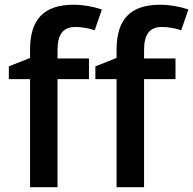

<svg xmlns="http://www.w3.org/2000/svg" viewBox="-20 -785 810 805"><path d="M353 -540H221.2V-575.2C221.2 -639.6 243.7 -671.9 295.9 -671.9C321.8 -671.9 348.6 -667.5 377 -658.2L407.2 -745.1C368.2 -758.3 328.6 -765.1 288.1 -765.1C165 -765.1 106 -704.6 106 -577.1V-542L17.1 -506.8V-453.1H106V0H221.2V-453.1H353ZM715.8 -540H584V-575.2C584 -639.6 606.4 -671.9 658.7 -671.9C684.6 -671.9 711.4 -667.5 739.7 -658.2L770 -745.1C731 -758.3 691.4 -765.1 650.9 -765.1C527.8 -765.1 468.8 -704.6 468.8 -577.1V-542L379.9 -506.8V-453.1H468.8V0H584V-453.1H715.8Z"/></svg>

Font: Open Sans 600
Style: Regular
Weight: 600
Foundry: Ascender Corporation
Version: Version 1.100;PS 001.100;hotconv 1.0.88;makeotf.lib2.5.64775